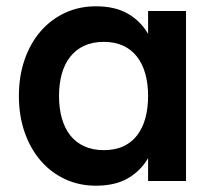

<svg xmlns="http://www.w3.org/2000/svg" viewBox="-20 -575 681 610"><path d="M571 -540V0H450.5V-72.5Q426 -31 385.5 -8Q345 15 284.5 15Q231.5 15 186.5 -6Q141.5 -27 109 -64.8Q76.5 -102.5 58.2 -155Q40 -207.5 40 -270Q40 -333 58.2 -385.5Q76.5 -438 109.2 -475.8Q142 -513.5 186.8 -534.2Q231.5 -555 284.5 -555Q345 -555 385.5 -532Q426 -509 450.5 -467.5V-540ZM309.5 -442Q274 -442 247.2 -429.5Q220.5 -417 202.8 -394.2Q185 -371.5 176.2 -339.8Q167.5 -308 167.5 -270Q167.5 -231 176.5 -199.2Q185.5 -167.5 203.2 -145Q221 -122.5 247.8 -110.2Q274.5 -98 309.5 -98Q346 -98 372.5 -110.5Q399 -123 416.2 -145.8Q433.5 -168.5 442 -200.2Q450.5 -232 450.5 -270Q450.5 -309.5 441.5 -341.2Q432.5 -373 414.8 -395.5Q397 -418 370.8 -430Q344.5 -442 309.5 -442Z"/></svg>

Font: Vela Sans Bd
Style: Bold
Weight: 700
Designer: Principal design: Mikhail Sharanda - project Manrope.
Design modification: Ravid Balaliev
Foundry: Mikhail Sharanda
Version: Version 1.001